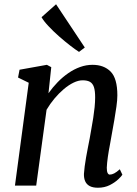

<svg xmlns="http://www.w3.org/2000/svg" viewBox="-20 -869 642 899"><path d="M207 -432.5Q226.5 -460 249.8 -484Q273 -508 299.8 -526.5Q326.5 -545 355 -555.2Q383.5 -565.5 413.5 -565.5Q466.5 -565.5 498 -533.8Q529.5 -502 529.5 -422.5Q529.5 -401 525.2 -370.2Q521 -339.5 515.2 -306.5Q509.5 -273.5 504.5 -246.5Q500.5 -221 494.8 -191.8Q489 -162.5 485 -134.5Q481 -106.5 480 -84Q480 -67 483.8 -59.2Q487.5 -51.5 494 -51.5Q503.5 -51.5 514.8 -57.2Q526 -63 541 -76.5L553 -51Q549.5 -44.5 533.8 -29.5Q518 -14.5 493.8 -2.2Q469.5 10 438.5 10Q414.5 10 400 2.2Q385.5 -5.5 379 -20Q372.5 -34.5 373 -55Q374 -70 376.5 -89.8Q379 -109.5 383 -132Q387 -154.5 391.5 -177.5Q396 -200.5 400 -221Q403.5 -242.5 408 -266.8Q412.5 -291 416.5 -316.5Q420.5 -342 423 -366.8Q425.5 -391.5 425.5 -413Q425.5 -444 419.8 -461.2Q414 -478.5 401.2 -485.8Q388.5 -493 367 -493Q347 -493 324.2 -482Q301.5 -471 278.8 -451.8Q256 -432.5 235 -407.5Q214 -382.5 198 -355L149.5 0H50L114.5 -481.5L64.5 -506L71.5 -542.5L199.5 -565.5L220 -554.5ZM350 -626Q334 -636 308.8 -655.5Q283.5 -675 256.2 -699Q229 -723 206.8 -746.8Q184.5 -770.5 174.5 -788.5L242.5 -849L377 -646.5Z"/></svg>

Font: Merriweather 24pt
Style: Italic
Weight: 400
Italic angle: -7.8°
Designer: Eben Sorkin
Foundry: Eben Sorkin
Version: Version 2.101